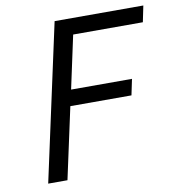

<svg xmlns="http://www.w3.org/2000/svg" viewBox="-76 -726 731 795"><g transform="rotate(-10 289.5 -329.0)"><path d="M565 -590H272L224 -367H480L466 -300H209L144 0H63L206 -658H579Z"/></g></svg>

Font: EauTestInfant Medium
Style: Italic
Weight: 500
Italic angle: -12°
Designer: Christian Thalmann (Catharsis Fonts)
Version: Version 0.001;PS 000.001;hotconv 1.0.88;makeotf.lib2.5.64775